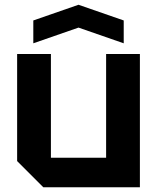

<svg xmlns="http://www.w3.org/2000/svg" viewBox="-20 -787 660 807"><path d="M568 -560V0H162L52 -110V-560H194V-124H426V-560ZM120 -605V-701L310 -767L500 -701V-605L310 -671Z"/></svg>

Font: Tektur SemiBold
Style: Regular
Weight: 600
Designer: Adam Jagosz
Foundry: Adam Jagosz
Version: Version 1.005;gftools[0.9.30]